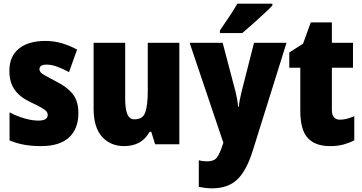

<svg xmlns="http://www.w3.org/2000/svg" viewBox="-20 -786 1972 1046"><path d="M407 -170Q407 -84 356 -37Q305 10 203 10Q156 10 114.5 3Q73 -4 32 -21V-174Q69 -154 111.5 -141.5Q154 -129 189 -129Q240 -129 240 -160Q240 -170 233.5 -178.5Q227 -187 206.5 -199Q186 -211 145 -230Q88 -257 59.5 -297.5Q31 -338 31 -400Q31 -479 83 -521Q135 -563 227 -563Q273 -563 315 -551Q357 -539 400 -516L356 -393Q326 -410 293.5 -422Q261 -434 234 -434Q195 -434 195 -409Q195 -400 201 -392.5Q207 -385 226 -374.5Q245 -364 284 -343Q342 -315 374.5 -276Q407 -237 407 -170Z M957 -553V0H825L804 -68H795Q773 -28 738 -9Q703 10 657 10Q581 10 535.5 -41.5Q490 -93 490 -193V-553H662V-248Q662 -193 673.5 -164.5Q685 -136 713 -136Q760 -136 772.5 -177Q785 -218 785 -290V-553Z M1013 -553H1193L1263 -287Q1268 -267 1272 -244.5Q1276 -222 1277 -205H1281Q1284 -238 1296 -286L1364 -553H1541L1357 35Q1323 144 1272.5 192Q1222 240 1135 240Q1114 240 1096 237.5Q1078 235 1063 232V87Q1084 93 1109 93Q1145 93 1161 73Q1177 53 1194 0L1197 -8ZM1464 -756Q1447 -738 1418 -711Q1389 -684 1357 -655.5Q1325 -627 1300 -606H1178V-620Q1203 -656 1228.5 -694.5Q1254 -733 1273 -766H1464Z M1832 -134Q1851 -134 1870 -139Q1889 -144 1910 -153V-21Q1882 -7 1850.5 1.5Q1819 10 1778 10Q1697 10 1656.5 -34.5Q1616 -79 1616 -182V-417H1556V-500L1631 -548L1673 -664H1788V-553H1903V-417H1788V-188Q1788 -134 1832 -134Z"/></svg>

Font: Noto Sans Bengali Condensed Black
Style: Regular
Weight: 900
Width: 3
Designer: Joana Ranito - Universal Thirst; Jelle Bosma - Monotype Design Team
Foundry: Universal Thirst ehf.
Version: Version 3.000; ttfautohint (v1.8.4.7-5d5b)